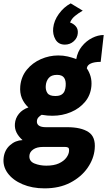

<svg xmlns="http://www.w3.org/2000/svg" viewBox="-31 -830 619 1108"><path d="M226 257Q154.5 257 98.8 233.2Q43 209.5 13.5 169.2Q-16 129 -10 80Q-4.5 35.5 26.8 7.8Q58 -20 99 -21.5Q76 -42 64.5 -65Q53 -88 55 -115.5Q57.5 -148 78 -173.2Q98.5 -198.5 133 -210Q107.5 -233.5 95 -264Q82.5 -294.5 86 -333.5Q91.5 -388.5 124 -428Q156.5 -467.5 205 -488.8Q253.5 -510 305.5 -510Q334.5 -510 360.2 -504Q386 -498 409 -489Q416.5 -532 441.8 -563Q467 -594 500.8 -611Q534.5 -628 567.5 -628L550 -473Q513.5 -473 492.8 -463.5Q472 -454 470 -435.5Q484.5 -414.5 491.8 -388.8Q499 -363 496.5 -333.5Q492 -281 460 -242.5Q428 -204 378.2 -183Q328.5 -162 271.5 -162Q259 -162 242.5 -163.2Q226 -164.5 209.5 -167.5Q199.5 -162 191.2 -153.2Q183 -144.5 182 -131.5Q180.5 -114.5 193.5 -105.2Q206.5 -96 234 -96H357Q436.5 -96 479.2 -68.2Q522 -40.5 515.5 29.5Q510.5 87 474.2 139Q438 191 375 224Q312 257 226 257ZM236 126Q280.5 126 309 112.8Q337.5 99.5 352 79.8Q366.5 60 367.5 41Q368.5 25 361.8 21.5Q355 18 345.5 18H216.5Q181 18 160.2 32.8Q139.5 47.5 138.5 70Q137 101 168 113.5Q199 126 236 126ZM288 -276Q311.5 -276 324 -284Q336.5 -292 341.8 -305.2Q347 -318.5 348 -333.5Q350.5 -364.5 339 -381.2Q327.5 -398 298 -398Q265 -398 249.8 -379.5Q234.5 -361 233 -333.5Q231.5 -309.5 242.8 -292.8Q254 -276 288 -276ZM377 -810.5 446.5 -768.5Q422.5 -755 402 -738.2Q381.5 -721.5 373.5 -700Q392.5 -694 406.2 -678.5Q420 -663 418 -638.5Q416 -611 394.5 -591.8Q373 -572.5 343.5 -572.5Q306.5 -572.5 289.2 -602Q272 -631.5 276 -668.5Q280.5 -711 308.8 -750Q337 -789 377 -810.5Z"/></svg>

Font: Karla ExtraBold
Style: Italic
Weight: 800
Italic angle: -8°
Designer: Jonathan Pinhorn
Version: Version 2.004;gftools[0.9.33]